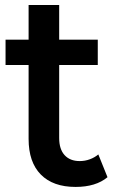

<svg xmlns="http://www.w3.org/2000/svg" viewBox="-20 -741 461 768"><path d="M282.2 6.7Q192.2 6.7 143.3 -42.8Q94.4 -92.2 94.4 -185.6V-481.1H2.2V-582.2H94.4V-721.1H216.7V-582.2H371.1V-481.1H216.7V-188.9Q216.7 -144.4 238.3 -120.6Q260 -96.7 298.9 -96.7Q320 -96.7 339.4 -103.9Q358.9 -111.1 373.3 -123.3L410 -32.2Q363.3 6.7 282.2 6.7Z"/></svg>

Font: Paperlogy 6 SemiBold
Style: Regular
Weight: 600
Designer: redesigned by Lee Juim, glyphs from Gmarket Sans & Montserrat
Foundry: PT&
Version: Version 1.001